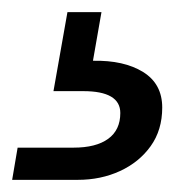

<svg xmlns="http://www.w3.org/2000/svg" viewBox="-223 -37 287 316"><path d="M-203 259 -194 206H-102Q-65 206 -45 191.5Q-25 177 -25 149Q-25 113 -86 113H-135L-112 -17H-56L-70 63Q-19 62 12.5 81.5Q44 101 44 140Q44 177 25 203.5Q6 230 -25.5 244.5Q-57 259 -95 259Z"/></svg>

Font: Rethink Sans
Style: Italic
Weight: 400
Italic angle: -10°
Designer: The Rethink Sans project authors (Hans Thiessen). DM Sans designed by Colophon Foundry.
Foundry: Rethink Communications LLC
Version: Version 1.001